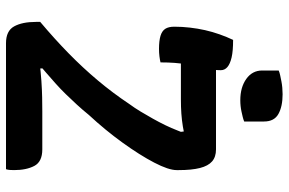

<svg xmlns="http://www.w3.org/2000/svg" viewBox="-181 -781 962 640"><g transform="rotate(90 300.0 -461.0)"><path d="M544 0H124Q83 0 68 -27Q53 -54 53 -100V-114Q110 -162 158 -209Q206 -256 248 -306Q290 -356 326 -410Q340 -429 352 -449Q364 -469 375.5 -489.5Q387 -510 397 -530.5Q407 -551 415.5 -573Q424 -595 433 -617L423 -554L415 -619L446 -599Q423 -593 401.5 -589.5Q380 -586 358.5 -584.5Q337 -583 311 -583H166Q147 -583 134.5 -595Q122 -607 115.5 -625.5Q109 -644 108.5 -664Q108 -684 113 -700H478Q503 -700 518 -687Q533 -674 540 -646.5Q547 -619 547 -576V-569Q547 -542 522 -494Q497 -446 455.5 -388.5Q414 -331 363 -276Q346 -255 328.5 -236Q311 -217 294 -199.5Q277 -182 258.5 -165.5Q240 -149 221.5 -133Q203 -117 184 -101L207 -146L209 -95L180 -111Q220 -116 250 -118Q280 -120 304.5 -120.5Q329 -121 351 -121H478Q519 -121 533 -94.5Q547 -68 547 -27Q547 -19 546.5 -12.5Q546 -6 544 0ZM188 -515Q180 -513 168 -511.5Q156 -510 143 -510Q116 -510 99.5 -515Q83 -520 76 -531Q69 -542 69 -561Q69 -587 72 -613Q75 -639 80.5 -663.5Q86 -688 94.5 -712Q103 -736 113 -757Q150 -757 171.5 -752Q193 -747 203.5 -738Q214 -729 214 -716Q214 -691 207.5 -663.5Q201 -636 194.5 -601Q188 -566 188 -515ZM215 -909Q222 -912 231.5 -914Q241 -916 251 -918Q261 -920 272.5 -921Q284 -922 294 -922Q335 -922 360 -908Q385 -894 385 -860V-794Q378 -791 369.5 -789Q361 -787 352 -785Q343 -783 333.5 -782Q324 -781 314 -781Q271 -781 243 -801Q215 -821 215 -854Z"/></g></svg>

Font: Recursive Monospace Casual SemiBold
Style: Regular
Weight: 600
Version: Version 1.047